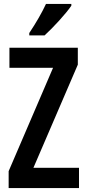

<svg xmlns="http://www.w3.org/2000/svg" viewBox="-20 -957 443 977"><path d="M343 -928V-937H214C193 -892 165 -843 129 -789V-777H207C251 -817 317 -889 343 -928ZM382 0V-103H150L376 -628V-714H28V-612H250L24 -86V0Z"/></svg>

Font: Noto Sans Khmer ExtraCondensed SemiBold
Style: Regular
Weight: 600
Width: 2
Designer: Danh Hong and the Monotype Design Team
Foundry: Monotype Imaging Inc.
Version: Version 2.004